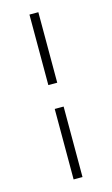

<svg xmlns="http://www.w3.org/2000/svg" viewBox="-108 -576 445 763"><g transform="rotate(-15 114.0 -195.0)"><path d="M96.2 -244.1V-534.2H132.8V-244.1ZM96.2 144V-146H132.8V144Z"/></g></svg>

Font: Scheherazade Rohingya
Style: Regular
Weight: 400
Designer: SIL International
Foundry: SIL International
Version: Version 2.000 (build 440/429)